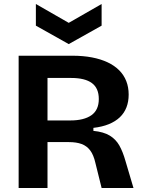

<svg xmlns="http://www.w3.org/2000/svg" viewBox="-20 -938 719 958"><path d="M73 0V-660H341Q395 -660 439 -651.5Q483 -643 517 -627Q551 -611 574.5 -587.5Q598 -564 610 -533.5Q622 -503 622 -466Q622 -431 611 -402.5Q600 -374 578 -353Q556 -332 523 -318.5Q490 -305 446 -300V-285Q497 -280 527.5 -261.5Q558 -243 575.5 -212Q593 -181 606 -135L646 0H487L456 -125Q447 -165 430 -187.5Q413 -210 387 -219.5Q361 -229 324 -229H217V0ZM217 -337H331Q399 -337 436 -363Q473 -389 473 -444Q473 -498 438.5 -523.5Q404 -549 335 -549H217ZM159 -918 323 -824 487 -918V-810L323 -718L159 -810Z"/></svg>

Font: Bricolage Grotesque 96pt ExtraBold
Style: Bold
Weight: 700
Version: Version 1.001;gftools[0.9.33.dev8+g029e19f]